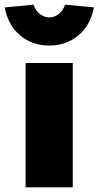

<svg xmlns="http://www.w3.org/2000/svg" viewBox="-50 -806 424 826"><path d="M60 0V-535H263V0ZM162 -610Q89 -610 37 -653.5Q-15 -697 -30 -774L94 -786Q103 -760 122 -745.5Q141 -731 162 -731Q183 -731 202 -745.5Q221 -760 230 -786L354 -774Q339 -697 287 -653.5Q235 -610 162 -610Z"/></svg>

Font: Lexend Deca Black
Style: Regular
Weight: 900
Designer: Bonnie Shaver-Troup, Thomas Jockin
Foundry: Lexend
Version: Version 1.007